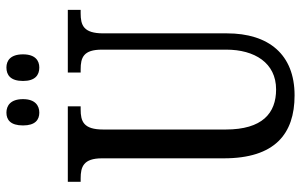

<svg xmlns="http://www.w3.org/2000/svg" viewBox="-194 -756 960 613"><g transform="rotate(-90 286.5 -450.0)"><path d="M377 -805C399 -805 419 -818 419 -857C419 -897 399 -910 377 -910C353 -910 334 -897 334 -857C334 -818 353 -805 377 -805ZM233 -805C255 -805 276 -818 276 -857C276 -897 255 -910 233 -910C210 -910 192 -897 192 -857C192 -818 210 -805 233 -805ZM288 10C419 10 486 -73 486 -206V-601C486 -664 512 -673 550 -673H561V-714H361V-673H371C409 -673 434 -664 434 -605V-208C434 -118 392 -49 307 -49C231 -49 179 -93 179 -210V-601C179 -664 205 -673 243 -673H253V-714H12V-673H23C60 -673 87 -664 87 -605V-216C87 -53 165 10 288 10Z"/></g></svg>

Font: Noto Serif Tamil ExtraCondensed
Style: Italic
Weight: 400
Width: 2
Italic angle: -12°
Designer: Indian Type Foundry, Tom Grace, and the Monotype Design Team
Foundry: Monotype Imaging Inc.
Version: Version 2.003